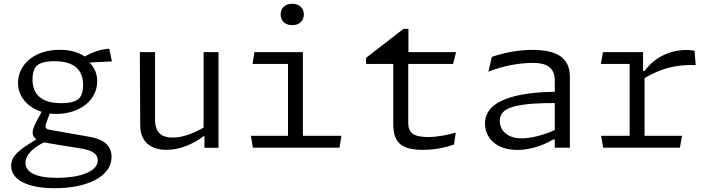

<svg xmlns="http://www.w3.org/2000/svg" viewBox="-20 -783 3760 1018"><path d="M278.5 -179C400.5 -179 495.5 -249.5 495.5 -353C495.5 -395 478.5 -426 456 -450L455.5 -451.5L573.5 -457.5L559 -524.5C509.5 -522.5 459 -501 429.5 -483.5C392.5 -507.5 349 -519 297 -519C160 -519 75.5 -439 75.5 -343.5C75.5 -272.5 124.5 -214 200.5 -190.5L194.5 -178.5C182.5 -154.5 153 -108 153 -79.5C153 -65 159.5 -54 173 -44.5L128.5 -16.5C67 23 39 53.5 39 96C39 176.5 137.5 215 270.5 215C443.5 215 571.5 152.5 571.5 49C571.5 -25.5 509.5 -48 453 -58L242.5 -95C223 -98.5 217.5 -108 224 -127L243.5 -181C254.5 -179.5 266.5 -179 278.5 -179ZM115 81C115 34.5 163 -4 214 -28.5C223 -26.5 233 -24.5 244 -22.5L413 5C469 14 498.5 33.5 498.5 66.5C498.5 131 393.5 160 283 160C176.5 160 115 133 115 81ZM152.5 -361.5C152.5 -403 163.5 -425.5 177.5 -436.5C191.5 -448 217 -458.5 268.5 -458.5C374 -458.5 420.5 -412 420.5 -333C420.5 -291.5 409.5 -269 395.5 -258C381.5 -246.5 356.5 -236 305 -236C199.5 -236 152.5 -282.5 152.5 -361.5Z M721.5 -506.5 723.5 -117.5C724 -37.5 772 11.5 862.5 11.5C934 11.5 1003 -18.5 1060 -61H1064V0.5H1138.5V-506.5H1059.5V-106.5C1002.5 -74 946 -53.5 895 -53.5C840 -53.5 802 -77.5 802 -148.5V-506.5Z M1329 -506.5 1319 -444H1507V-63H1310.5L1320.5 0H1780L1790 -63H1586V-506.5ZM1468 -706.5C1468 -671 1493.5 -649.5 1529.5 -649.5C1565.5 -649.5 1591 -671 1591 -706.5C1591 -742 1565.5 -763 1529.5 -763C1493.5 -763 1468 -742 1468 -706.5Z M1921 -444H2065V-127.5C2065 -30 2104.5 11.5 2221.5 11.5C2290.5 11.5 2345.5 -2.5 2387 -16.5L2396.5 -80C2362 -70 2304.5 -56.5 2251 -56.5C2167.5 -56.5 2144.5 -81.5 2144.5 -133V-444H2382.5L2398 -506.5H2145.5V-630H2119.5L1921 -476.5Z M3001.5 0V-375C3001.5 -471 2942 -518.5 2802.5 -518.5C2724 -518.5 2646.5 -501.5 2588 -481.5L2569.5 -403C2650.5 -434.5 2730.5 -449.5 2809.5 -449.5C2873.5 -449.5 2921.5 -426.5 2921.5 -357V-296.5C2788.5 -294.5 2551.5 -275 2551.5 -129C2551.5 -53 2609 12 2724 12C2771 12 2841.5 -1 2913.5 -43.5H2921.5V0ZM2630 -141.5C2630 -172 2642.5 -200.5 2702.5 -217.5C2759 -234 2855 -237 2921.5 -236.5V-93.5C2857.5 -64 2790 -49.5 2746 -49.5C2671.5 -49.5 2630 -90 2630 -141.5Z M3389.5 -506.5H3177L3166 -444H3318.5V-63H3167L3178 0H3585L3596 -63H3397.5V-369C3482.5 -418 3556.5 -441.5 3668.5 -438L3662.5 -514C3648.5 -517 3635 -518 3620.5 -518C3527 -518 3448 -475.5 3398 -407H3389.5Z"/></svg>

Font: Monaspace Argon Light
Style: Regular
Weight: 300
Designer: Riley Cran & the Lettermatic Team
Foundry: Lettermatic
Version: Version 1.000 (Monaspace Argon)